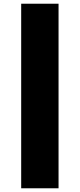

<svg xmlns="http://www.w3.org/2000/svg" viewBox="-20 -897 429 1033"><path d="M295 -877H94V116H295Z"/></svg>

Font: Glow Sans SC Normal Heavy
Style: Regular
Weight: 900
Designer: Ryoko NISHIZUKA (kana, bopomofo & ideographs); Paul D. Hunt (Latin, Greek & Cyrillic); Sandoll Communications, Soo-young
Version: Version 0.93